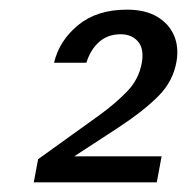

<svg xmlns="http://www.w3.org/2000/svg" viewBox="-20 -730 388 398"><path d="M50 -352 59 -400 187 -492Q220 -516 244 -541Q268 -566 274 -600Q279 -629 266 -644Q253 -659 230 -659Q204 -659 186 -643.5Q168 -628 159 -600H92Q103 -646 142 -678Q181 -710 243 -710Q281 -710 305.5 -695.5Q330 -681 340.5 -657Q351 -633 346 -603Q339 -562 309 -531.5Q279 -501 226 -466L134 -406H315L305 -352Z"/></svg>

Font: DM Sans 9pt
Style: Italic
Weight: 400
Italic angle: -10°
Designer: Colophon Foundry, Jonny Pinhorn
Foundry: Colophon Foundry
Version: Version 4.004